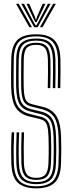

<svg xmlns="http://www.w3.org/2000/svg" viewBox="-20 -988 381 1014"><path d="M172 -37.8Q131 -37.8 112.9 -57.6Q94.8 -77.5 93 -126.5Q91.8 -173.2 92.1 -211.6Q92.5 -250 94 -289H107Q105.5 -246.2 105.2 -210.5Q105 -174.8 106.2 -127Q107.8 -84.5 122.2 -66.6Q136.8 -48.8 172 -48.8Q205.5 -48.8 220 -66.5Q234.5 -84.2 236 -127.2Q236.8 -154.5 237.1 -174.1Q237.5 -193.8 237.2 -213.9Q237 -234 236.2 -263Q235.2 -300.8 230.1 -320.2Q225 -339.8 215 -347.9Q205 -356 189.5 -359.8L135 -372.8Q86.5 -384.5 63.5 -419.1Q40.5 -453.8 38.8 -531.2Q38 -561.8 38.5 -601.1Q39 -640.5 39.5 -676.5Q40.8 -743.8 70.2 -775.2Q99.8 -806.8 171.5 -806.8Q234.8 -806.8 265.8 -777.4Q296.8 -748 299.2 -675.8Q299.8 -653.2 299.6 -609.5Q299.5 -565.8 298.5 -522.5H285.2Q286.2 -566.8 286.5 -609.1Q286.8 -651.5 286 -675Q283.8 -741.2 256.4 -768.5Q229 -795.8 171.5 -795.8Q108.5 -795.8 81.2 -768.1Q54 -740.5 52.8 -675.8Q52.2 -635.8 51.8 -599.5Q51.2 -563.2 52 -531.5Q53.8 -458.5 74.1 -427.5Q94.5 -396.5 138.2 -385.8L192.8 -372.2Q211 -368 223.2 -358.2Q235.5 -348.5 242 -326.5Q248.5 -304.5 249.5 -263.2Q250.2 -235.8 250.5 -215.8Q250.8 -195.8 250.5 -175.5Q250.2 -155.2 249.2 -127Q247.5 -78.2 229.9 -58Q212.2 -37.8 172 -37.8ZM172 -15.5Q119.8 -15.5 94.1 -39.6Q68.5 -63.8 66.5 -125.8Q65.2 -169 65.6 -210.6Q66 -252.2 67.8 -289H81Q79.2 -253.2 78.8 -215.5Q78.2 -177.8 79.8 -125.8Q81.8 -71.2 103.2 -48.9Q124.8 -26.5 172 -26.5Q219 -26.5 239.9 -49.5Q260.8 -72.5 262.5 -126Q263.2 -152 263.6 -171.9Q264 -191.8 263.9 -212.9Q263.8 -234 262.8 -263.8Q261 -327.5 245.2 -352.4Q229.5 -377.2 195.8 -385.2L141.5 -398.8Q102 -408.2 84.4 -436Q66.8 -463.8 65.2 -532Q64.8 -549.5 64.9 -575.5Q65 -601.5 65.2 -628.5Q65.5 -655.5 65.8 -675.5Q66.8 -737.2 92.6 -760.9Q118.5 -784.5 171.5 -784.5Q223.8 -784.5 247.2 -759.5Q270.8 -734.5 272.8 -674.8Q273.5 -651.2 273.2 -609.1Q273 -567 272 -522.5H258.8Q259.8 -564.8 260 -607.4Q260.2 -650 259.5 -674.2Q257.8 -728.2 237.5 -750.9Q217.2 -773.5 171.5 -773.5Q123.5 -773.5 101.8 -751.9Q80 -730.2 79 -675.2Q78.5 -642.2 78.1 -601.4Q77.8 -560.5 78.5 -532.5Q80 -467.5 95.4 -443.5Q110.8 -419.5 144.8 -411.2L198.8 -398.2Q239 -388.5 256.6 -359.1Q274.2 -329.8 276 -264.2Q277.2 -225.8 277.2 -196.8Q277.2 -167.8 275.8 -125.8Q273.8 -66.8 249.8 -41.1Q225.8 -15.5 172 -15.5ZM172 6.8Q108 6.8 75.2 -22.1Q42.5 -51 40 -125Q37.2 -211.5 41.5 -289H54.8Q52.8 -249.5 52.2 -211.4Q51.8 -173.2 53.2 -125.2Q55.5 -58.2 84.2 -31.2Q113 -4.2 172 -4.2Q230.5 -4.2 258.6 -31.8Q286.8 -59.2 289 -125.2Q290.2 -162 290.4 -190.4Q290.5 -218.8 289.2 -264.8Q287.2 -336 266.5 -368.1Q245.8 -400.2 202 -411.2L148.2 -424.8Q129.5 -429.2 117.2 -438.8Q105 -448.2 98.8 -469.9Q92.5 -491.5 91.8 -532.8Q91 -558.5 91.5 -598.5Q92 -638.5 92.2 -674.8Q93 -724.5 111.8 -743.4Q130.5 -762.2 171.5 -762.2Q210.5 -762.2 227.5 -742.4Q244.5 -722.5 246.2 -673.8Q247 -650 246.8 -608.6Q246.5 -567.2 245.5 -522.5H232.2Q233.2 -568.2 233.5 -608.9Q233.8 -649.5 233 -673.2Q231.5 -717.8 217.2 -734.5Q203 -751.2 171.5 -751.2Q135.2 -751.2 120.8 -734.1Q106.2 -717 105.5 -674.2Q105 -632 104.6 -596.1Q104.2 -560.2 105 -533Q105.8 -496 110.5 -476.8Q115.2 -457.5 125.1 -449.2Q135 -441 151.5 -437L205 -423.8Q255.2 -411.8 277.9 -375.1Q300.5 -338.5 302.5 -265.2Q303.5 -228.5 303.6 -199.6Q303.8 -170.8 302.2 -124.8Q299.8 -51.8 267.8 -22.5Q235.8 6.8 172 6.8ZM64.8 -967.8H79L148.8 -844.2H135ZM92.5 -967.8H107L156.2 -873.8L167.8 -854.2H171.8L183.2 -873.8L232.5 -967.8H247L178.8 -844.2H160.5ZM120 -967.8H134.5L164.5 -899L168.5 -885H171L175 -899L205.2 -967.8H220L182.5 -890.2L174 -871.5H165.5L156.8 -890.2ZM260.5 -967.8H274.8L204.5 -844.2H190.8Z"/></svg>

Font: Big Shoulders Inline Display
Style: Regular
Weight: 400
Designer: Patric King
Foundry: XO Type Co
Version: Version 1.000